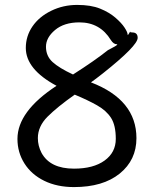

<svg xmlns="http://www.w3.org/2000/svg" viewBox="-20 -738 640 781"><path d="M281 23Q212 23 160 -2.5Q108 -28 79.5 -73Q51 -118 51 -173Q51 -285 210 -389Q85 -456 85 -543Q85 -591 112 -630.5Q139 -670 188 -694Q237 -718 294 -718Q350 -718 387 -703Q424 -688 449 -666.5Q474 -645 486.5 -626Q499 -607 499 -598Q499 -596 500 -596Q502 -596 509 -609Q509 -606 518 -606Q540 -606 540 -584Q540 -552 399 -440Q366 -414 350 -403Q535 -332 535 -176Q535 -87 467 -32Q399 23 281 23ZM281 -52Q360 -52 405.5 -85Q451 -118 451 -173Q451 -228 432 -258Q413 -288 375 -309.5Q337 -331 284 -353Q213 -303 173.5 -263.5Q134 -224 134 -176Q134 -145 149 -116Q184 -52 281 -52ZM277 -435Q365 -491 419 -534Q457 -553 457 -557Q457 -558 455 -558Q442 -558 431 -575Q387 -647 303 -647Q241 -647 204 -616Q167 -585 167 -548Q167 -510 194 -485.5Q221 -461 277 -435ZM509 -609Q509 -611 511 -613Q510 -611 509 -609Z"/></svg>

Font: LXGW WenKai TC
Style: Bold
Weight: 700
Designer: LXGW / Fontworks Inc.
Foundry: LXGW / Fontworks Inc.
Version: Version 1.330;April 28, 2024